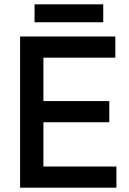

<svg xmlns="http://www.w3.org/2000/svg" viewBox="-20 -869 599 889"><path d="M73 0V-700H514V-602H181V-401H486V-303H181V-98H519V0ZM140 -766V-849H458V-766Z"/></svg>

Font: Space Grotesk Medium
Style: Regular
Weight: 500
Designer: Florian Karsten
Foundry: Florian Karsten
Version: Version 2.000